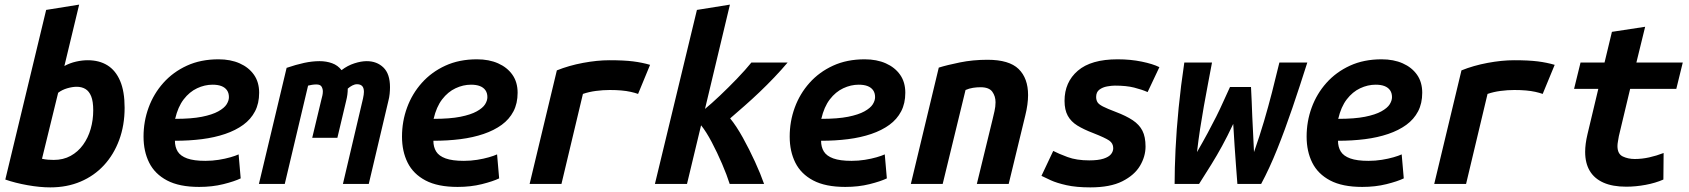

<svg xmlns="http://www.w3.org/2000/svg" viewBox="-20 -797 7320 832"><path d="M198 15Q153 15 99.5 5.5Q46 -4 3 -19L180 -754L323 -777L259 -511Q283 -524 309.5 -530Q336 -536 360 -536Q410 -536 445.5 -514Q481 -492 500.5 -446.5Q520 -401 520 -330Q520 -254 496.5 -190.5Q473 -127 430.5 -81Q388 -35 329 -10Q270 15 198 15ZM213 -104Q254 -104 286 -121.5Q318 -139 340 -169.5Q362 -200 373 -238.5Q384 -277 384 -319Q384 -358 375 -380Q366 -402 350 -411.5Q334 -421 312 -421Q294 -421 271.5 -414.5Q249 -408 232 -395L162 -109Q175 -106 188 -105Q201 -104 213 -104Z M843 13Q757 13 704 -15Q651 -43 626.5 -92Q602 -141 602 -205Q602 -271 624 -331Q646 -391 688 -438Q730 -485 790 -512.5Q850 -540 927 -540Q979 -540 1018.5 -522.5Q1058 -505 1080.5 -473Q1103 -441 1103 -395Q1103 -349 1085 -314.5Q1067 -280 1034 -256Q1001 -232 955.5 -216.5Q910 -201 855 -194Q800 -187 738 -187Q738 -160 750 -140.5Q762 -121 791 -110.5Q820 -100 870 -100Q900 -100 928 -104.5Q956 -109 978.5 -115.5Q1001 -122 1014 -128L1023 -24Q996 -11 948 1Q900 13 843 13ZM739 -282Q810 -282 855 -291Q900 -300 926 -314.5Q952 -329 962 -345Q972 -361 972 -376Q972 -394 963.5 -406Q955 -418 939.5 -424Q924 -430 901 -430Q867 -430 834 -414.5Q801 -399 776 -366.5Q751 -334 739 -282Z M1102 0 1222 -503Q1263 -517 1298 -524.5Q1333 -532 1365 -532Q1394 -532 1419 -523Q1444 -514 1460 -493Q1486 -513 1515.5 -522.5Q1545 -532 1569 -532Q1613 -532 1641.5 -504.5Q1670 -477 1670 -419Q1670 -406 1668.5 -390.5Q1667 -375 1663 -360L1578 0H1466L1553 -370Q1555 -378 1556 -386.5Q1557 -395 1557 -399Q1557 -416 1549.5 -424Q1542 -432 1527 -432Q1517 -432 1506.5 -426.5Q1496 -421 1487 -413Q1487 -387 1480 -360L1442 -200H1333L1373 -367Q1375 -374 1377 -383Q1379 -392 1379 -401Q1379 -412 1373.5 -421.5Q1368 -431 1351 -431Q1341 -431 1332 -429.5Q1323 -428 1315 -426L1214 0Z M1963 13Q1877 13 1824 -15Q1771 -43 1746.5 -92Q1722 -141 1722 -205Q1722 -271 1744 -331Q1766 -391 1808 -438Q1850 -485 1910 -512.5Q1970 -540 2047 -540Q2099 -540 2138.5 -522.5Q2178 -505 2200.5 -473Q2223 -441 2223 -395Q2223 -349 2205 -314.5Q2187 -280 2154 -256Q2121 -232 2075.5 -216.5Q2030 -201 1975 -194Q1920 -187 1858 -187Q1858 -160 1870 -140.5Q1882 -121 1911 -110.5Q1940 -100 1990 -100Q2020 -100 2048 -104.5Q2076 -109 2098.5 -115.5Q2121 -122 2134 -128L2143 -24Q2116 -11 2068 1Q2020 13 1963 13ZM1859 -282Q1930 -282 1975 -291Q2020 -300 2046 -314.5Q2072 -329 2082 -345Q2092 -361 2092 -376Q2092 -394 2083.5 -406Q2075 -418 2059.5 -424Q2044 -430 2021 -430Q1987 -430 1954 -414.5Q1921 -399 1896 -366.5Q1871 -334 1859 -282Z M2275 0 2393 -492Q2445 -513 2506.5 -524.5Q2568 -536 2621 -536Q2684 -536 2723.5 -531Q2763 -526 2797 -516L2745 -390Q2731 -395 2713 -399Q2695 -403 2672.5 -405Q2650 -407 2622 -407Q2593 -407 2562.5 -403Q2532 -399 2506 -390L2413 0Z M2818 0 3000 -754 3143 -777 3035 -325Q3063 -348 3100 -383Q3137 -418 3174 -456.5Q3211 -495 3236 -526H3393Q3366 -494 3335 -461.5Q3304 -429 3271.5 -398Q3239 -367 3206.5 -338.5Q3174 -310 3144 -284Q3171 -251 3199 -200.5Q3227 -150 3251.5 -96.5Q3276 -43 3291 0H3142Q3130 -38 3109 -87Q3088 -136 3064 -181.5Q3040 -227 3018 -254L2957 0Z M3643 13Q3557 13 3504 -15Q3451 -43 3426.5 -92Q3402 -141 3402 -205Q3402 -271 3424 -331Q3446 -391 3488 -438Q3530 -485 3590 -512.5Q3650 -540 3727 -540Q3779 -540 3818.5 -522.5Q3858 -505 3880.5 -473Q3903 -441 3903 -395Q3903 -349 3885 -314.5Q3867 -280 3834 -256Q3801 -232 3755.5 -216.5Q3710 -201 3655 -194Q3600 -187 3538 -187Q3538 -160 3550 -140.5Q3562 -121 3591 -110.5Q3620 -100 3670 -100Q3700 -100 3728 -104.5Q3756 -109 3778.5 -115.5Q3801 -122 3814 -128L3823 -24Q3796 -11 3748 1Q3700 13 3643 13ZM3539 -282Q3610 -282 3655 -291Q3700 -300 3726 -314.5Q3752 -329 3762 -345Q3772 -361 3772 -376Q3772 -394 3763.5 -406Q3755 -418 3739.5 -424Q3724 -430 3701 -430Q3667 -430 3634 -414.5Q3601 -399 3576 -366.5Q3551 -334 3539 -282Z M3927 0 4048 -504Q4083 -515 4139.5 -526.5Q4196 -538 4259 -538Q4353 -538 4394 -498Q4435 -458 4435 -385Q4435 -366 4432 -343.5Q4429 -321 4423 -297L4351 0H4213L4281 -279Q4285 -296 4289.5 -315.5Q4294 -335 4294 -354Q4294 -380 4280 -399.5Q4266 -419 4229 -419Q4213 -419 4196.5 -416.5Q4180 -414 4164 -407L4065 0Z M4705 15Q4644 15 4601.5 5.5Q4559 -4 4533 -16Q4507 -28 4493 -35L4544 -143Q4567 -131 4606 -116.5Q4645 -102 4700 -102Q4739 -102 4762 -109.5Q4785 -117 4794.5 -129Q4804 -141 4804 -155Q4804 -176 4786.5 -188Q4769 -200 4718 -220Q4676 -236 4648.5 -253Q4621 -270 4607 -295.5Q4593 -321 4593 -360Q4593 -441 4650.5 -490.5Q4708 -540 4823 -540Q4879 -540 4927.5 -530Q4976 -520 5004 -506L4953 -398Q4928 -409 4894.5 -417.5Q4861 -426 4811 -426Q4797 -426 4777.5 -422.5Q4758 -419 4744 -408.5Q4730 -398 4730 -377Q4730 -364 4735.5 -354.5Q4741 -345 4759.5 -335.5Q4778 -326 4815 -312Q4860 -295 4888.5 -276Q4917 -257 4930.5 -230.5Q4944 -204 4944 -162Q4944 -119 4920 -78.5Q4896 -38 4843.5 -11.5Q4791 15 4705 15Z M5070 0Q5070 -66 5074 -150Q5078 -234 5087.5 -330Q5097 -426 5112 -526H5232Q5223 -478 5214 -430.5Q5205 -383 5196.5 -335.5Q5188 -288 5180.5 -239Q5173 -190 5167 -138Q5193 -183 5213.5 -221Q5234 -259 5250.5 -292Q5267 -325 5281 -356.5Q5295 -388 5310 -420H5401Q5403 -389 5404 -357.5Q5405 -326 5406.5 -292.5Q5408 -259 5410 -221Q5412 -183 5414 -138Q5439 -209 5457.5 -272Q5476 -335 5492 -397Q5508 -459 5524 -526H5645Q5613 -425 5580.5 -329.5Q5548 -234 5514.5 -150.5Q5481 -67 5445 0H5342Q5339 -39 5336 -79Q5333 -119 5330 -163.5Q5327 -208 5324 -260Q5298 -205 5275.5 -164Q5253 -123 5229.5 -85Q5206 -47 5176 0Z M5883 13Q5797 13 5744 -15Q5691 -43 5666.5 -92Q5642 -141 5642 -205Q5642 -271 5664 -331Q5686 -391 5728 -438Q5770 -485 5830 -512.5Q5890 -540 5967 -540Q6019 -540 6058.5 -522.5Q6098 -505 6120.5 -473Q6143 -441 6143 -395Q6143 -349 6125 -314.5Q6107 -280 6074 -256Q6041 -232 5995.5 -216.5Q5950 -201 5895 -194Q5840 -187 5778 -187Q5778 -160 5790 -140.5Q5802 -121 5831 -110.5Q5860 -100 5910 -100Q5940 -100 5968 -104.5Q5996 -109 6018.5 -115.5Q6041 -122 6054 -128L6063 -24Q6036 -11 5988 1Q5940 13 5883 13ZM5779 -282Q5850 -282 5895 -291Q5940 -300 5966 -314.5Q5992 -329 6002 -345Q6012 -361 6012 -376Q6012 -394 6003.5 -406Q5995 -418 5979.5 -424Q5964 -430 5941 -430Q5907 -430 5874 -414.5Q5841 -399 5816 -366.5Q5791 -334 5779 -282Z M6195 0 6313 -492Q6365 -513 6426.5 -524.5Q6488 -536 6541 -536Q6604 -536 6643.5 -531Q6683 -526 6717 -516L6665 -390Q6651 -395 6633 -399Q6615 -403 6592.5 -405Q6570 -407 6542 -407Q6513 -407 6482.5 -403Q6452 -399 6426 -390L6333 0Z M7027 12Q6968 12 6928.5 -5.5Q6889 -23 6869 -56.5Q6849 -90 6849 -139Q6849 -156 6851.5 -175Q6854 -194 6859 -215L6906 -412H6801L6829 -526H6933L6965 -659L7109 -681L7071 -526H7272L7244 -412H7044L6995 -207Q6993 -194 6991 -183.5Q6989 -173 6989 -164Q6989 -130 7012 -119Q7035 -108 7064 -108Q7095 -108 7126.5 -115Q7158 -122 7189 -134L7188 -19Q7154 -4 7111 4Q7068 12 7027 12Z"/></svg>

Font: Ubuntu Sans Mono
Style: Italic
Weight: 400
Italic angle: -13.5°
Monospace: yes
Designer: Dalton Maag Ltd
Foundry: Dalton Maag Ltd
Version: Version 1.006